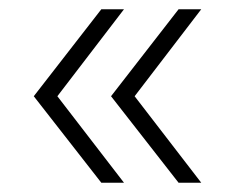

<svg xmlns="http://www.w3.org/2000/svg" viewBox="-20 -469 495 415"><path d="M53 -261 199 -449H248L104 -261L248 -74H199ZM220 -261 366 -449H415L271 -261L415 -74H366Z"/></svg>

Font: Montserrat Atlas Light
Style: Regular
Weight: 300
Designer: Julieta Ulanovsky
Foundry: Julieta Ulanovsky
Version: Version 7.200